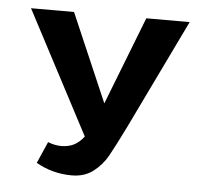

<svg xmlns="http://www.w3.org/2000/svg" viewBox="-42 -516 589 569"><g transform="rotate(5 252.5 -231.5)"><path d="M500 -473 343 -148Q313 -87 297 -58.5Q281 -30 255 -10Q229 10 191 10Q134 10 85 -18L113 -82Q134 -74 152 -74Q174 -74 190 -82Q206 -90 220 -108L28 -473H156L269 -211L371 -473Z"/></g></svg>

Font: Ysabeau SC
Style: Bold
Weight: 700
Designer: Christian Thalmann (Catharsis Fonts)
Version: Version 0.003